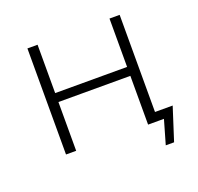

<svg xmlns="http://www.w3.org/2000/svg" viewBox="-114 -646 917 888"><g transform="rotate(-20 344.0 -202.0)"><path d="M108 0V-522H158V-284H512V-522H562V0H512V-240H158V0ZM556 118 590 0H512V-44H649L597 118Z"/></g></svg>

Font: Montserrat Z Light
Style: Regular
Weight: 300
Designer: Julieta Ulanovsky
Foundry: Julieta Ulanovsky
Version: Version 8.000